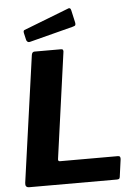

<svg xmlns="http://www.w3.org/2000/svg" viewBox="-62 -1011 752 1058"><g transform="rotate(-5 313.5 -482.0)"><path d="M134 -725Q137 -742 150 -742H298Q313 -742 308 -720L228 -143Q225 -128 237 -128H558Q574 -128 571 -108L558 -13Q557 -5 553 -2.5Q549 0 540 0H56Q33 0 36 -25L134 -725ZM372 -950 387 -883Q389 -874 387 -868.5Q385 -863 372 -860L132 -798Q122 -795 116 -800Q110 -805 109 -813L101 -848Q98 -862 105 -865L355 -962Q360 -965 365 -962.5Q370 -960 372 -950Z"/></g></svg>

Font: Libre Franklin Thin
Style: Bold Italic
Weight: 700
Italic angle: -8°
Version: Version 3.000